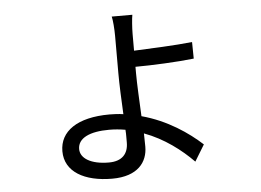

<svg xmlns="http://www.w3.org/2000/svg" viewBox="-49 -684 1099 807"><g transform="rotate(-5 500.0 -280.5)"><path d="M531 -401C598 -401 709 -406 778 -414L777 -484C705 -476 598 -472 531 -469V-539C531 -565 534 -605 537 -620H450C454 -605 457 -567 457 -538V-380C457 -332 460 -267 463 -207C444 -210 425 -211 405 -211C268 -211 194 -158 194 -74C194 13 276 59 393 59C502 59 543 1 543 -63C543 -78 542 -96 542 -119C626 -88 696 -34 747 18L789 -51C732 -103 646 -163 538 -192C535 -257 531 -328 531 -375ZM467 -87C467 -40 441 -10 385 -10C309 -10 265 -38 265 -77C265 -124 317 -147 397 -147C420 -147 443 -145 466 -141C467 -130 467 -121 467 -112Z"/></g></svg>

Font: Spoqa Han Sans Neo Regular
Style: Regular
Weight: 400
Designer: [Spoqa Han Sans Neo] Dong-huui Kim  Younghwa Kang  Yujin Lee  [Noto Sans] Ryoko NISHIZUKA  (kana & ideographs); Paul D. 
Foundry: Spoqa (http://www.spoqa-han-sans.com)
Version: Version 1.000